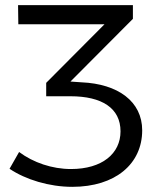

<svg xmlns="http://www.w3.org/2000/svg" viewBox="-20 -720 623 744"><path d="M296 -401 253 -404 495 -647V-700H50L51 -626H385L159 -399V-347H253C375 -347 447 -301 447 -211C447 -125 376 -65 255 -65C182 -65 109 -90 54 -131L17 -66C79 -24 171 4 260 4C427 4 531 -85 531 -215C531 -327 437 -395 296 -401Z"/></svg>

Font: Juman Normal
Style: Regular
Weight: 300
Designer: Bandar Raffah (Arabic) Julieta Ulanovsky (Latin)
Foundry: Caramella
Version: Version 5.022;PS 005.022;hotconv 1.0.88;makeotf.lib2.5.64775